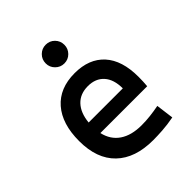

<svg xmlns="http://www.w3.org/2000/svg" viewBox="-207 -865 1001 1001"><g transform="rotate(-45 293.0 -364.5)"><path d="M341.8 9.8Q209 9.8 137 -59.8Q64.9 -129.4 64.9 -259.8Q64.9 -386.7 126.2 -457Q187.5 -527.3 298.8 -527.3Q404.8 -527.3 462.9 -463.4Q521 -399.4 521 -278.3Q521 -242.7 518.1 -211.4H172.9Q186.5 -150.9 232.9 -119.4Q279.3 -87.9 353.5 -87.9Q386.7 -87.9 418.5 -91.6Q450.2 -95.2 482.9 -101.6L495.6 -3.9Q448.7 4.9 410.2 7.3Q371.6 9.8 341.8 9.8ZM299.8 -430.7Q242.7 -430.7 208.7 -394.8Q174.8 -358.9 168.5 -293.5H420.4Q420.4 -359.4 388.4 -395Q356.4 -430.7 299.8 -430.7ZM296.9 -600.6Q268.6 -600.6 248.3 -620.8Q228 -641.1 228 -669.4Q228 -698.7 248.3 -718.8Q268.6 -738.8 296.9 -738.8Q325.7 -738.8 345.7 -718.8Q365.7 -698.7 365.7 -669.4Q365.7 -641.1 345.7 -620.8Q325.7 -600.6 296.9 -600.6Z"/></g></svg>

Font: Caskaydia Cove Medium
Style: Regular
Weight: 500
Monospace: yes
Designer: Aaron Bell
Foundry: Saja Typeworks
Version: Version 4.300; ttfautohint (v1.8.3)